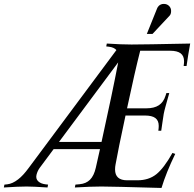

<svg xmlns="http://www.w3.org/2000/svg" viewBox="-44 -954 988 977"><path d="M692.9 -366.2H594.7Q557.1 -191.4 543.9 -116.7Q541.5 -105 541.5 -91.8Q541.5 -36.6 603 -36.6H655.3Q712.9 -36.6 751.5 -67.4Q790 -98.1 833.5 -175.8L847.7 -170.9Q801.3 -75.2 777.8 2.4Q520.5 -4.9 472.2 -4.9Q419.4 -4.9 336.9 0L339.8 -14.6L361.3 -16.6Q394 -19.5 414.1 -39.6Q434.1 -59.6 443.4 -100.1Q459.5 -171.4 464.8 -195.3H229L158.2 -100.1Q146.5 -84 141.6 -64Q137.2 -43.9 150.4 -31.5Q163.6 -19 187.5 -16.1L200.7 -14.6L197.8 0Q124 -4.9 91.3 -4.9Q50.8 -4.9 -24.4 0L-21.5 -14.6L-7.3 -16.1Q19.5 -19 47.9 -41Q73.2 -60.1 102.5 -100.1L548.3 -699.2Q536.1 -713.4 509.8 -716.3L496.6 -717.8L499.5 -732.4Q573.2 -727.5 625.5 -727.5Q686 -727.5 923.8 -732.4Q913.1 -674.3 905.3 -618.2H890.6L892.1 -631.8Q892.6 -635.3 892.6 -642.1Q892.6 -669.4 875.2 -682.6Q857.9 -695.8 821.3 -695.8H669.4Q642.6 -590.8 602.5 -402.8H700.7Q740.7 -402.8 764.4 -418.5Q788.1 -434.1 798.3 -466.8L802.7 -480.5H817.4Q812.5 -462.4 805.7 -439Q798.8 -415.5 797.4 -408.9Q795.9 -402.3 793 -392.1Q790 -381.8 789.1 -374.3Q788.1 -366.7 786.6 -357.9Q785.2 -349.1 782.2 -328.6Q779.3 -308.1 776.4 -288.6H761.7L763.2 -302.2Q763.7 -306.2 763.7 -313.5Q763.7 -340.3 746.6 -353.3Q729.5 -366.2 692.9 -366.2ZM556.6 -632.3Q556.6 -632.8 556.9 -634Q557.1 -635.3 557.1 -636.2L256.3 -231.9H472.7Q528.3 -484.4 556.6 -632.3ZM731.9 -781.2H703.1L755.4 -911.1Q758.3 -918.5 763.7 -923.8Q773.9 -934.1 789.6 -934.1Q805.7 -934.1 816.2 -923.8Q826.7 -913.6 826.7 -897.9Q826.7 -881.8 818.4 -873.5Z"/></svg>

Font: Flanker
Style: Italic
Weight: 400
Italic angle: -12°
Designer: Flanker
Version: Version 2.027